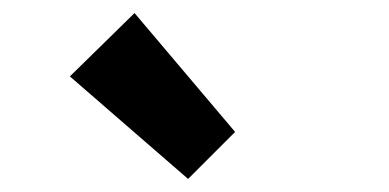

<svg xmlns="http://www.w3.org/2000/svg" viewBox="-20 -846 595 294"><path d="M268 -572 87 -729 186 -826 340 -644Z"/></svg>

Font: TT Toshiba Sans
Style: Bold
Weight: 700
Designer: Paul D. Hunt
Foundry: Toshiba Corporation
Version: Version 2.020;PS 2.000;hotconv 1.0.86;makeotf.lib2.5.63406